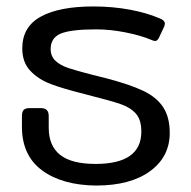

<svg xmlns="http://www.w3.org/2000/svg" viewBox="-20 -560 593 595"><path d="M48 -167V-200Q48 -214 53.5 -219.5Q59 -225 72 -225H106Q119 -225 125 -219Q131 -213 131 -200V-164Q131 -108 166.5 -80Q202 -52 276 -52Q418 -52 418 -152Q418 -189 401 -208Q384 -227 353.5 -237.5Q323 -248 244 -268Q176 -285 137.5 -299.5Q99 -314 74 -340.5Q49 -367 49 -410Q49 -477 106.5 -508.5Q164 -540 269 -540Q329 -540 382.5 -530Q436 -520 475 -503Q491 -497 491 -486L489 -478L473 -444Q468 -433 461 -433Q456 -433 450 -436Q417 -450 369.5 -459.5Q322 -469 278 -469Q200 -469 168.5 -456Q137 -443 137 -408Q137 -386 151.5 -372Q166 -358 191 -349.5Q216 -341 267 -328L311 -317Q383 -298 424 -278.5Q465 -259 485.5 -228Q506 -197 506 -148Q506 -74 445 -29.5Q384 15 278 15Q173 14 110.5 -32Q48 -78 48 -167Z"/></svg>

Font: Mitr Light
Style: Regular
Weight: 300
Designer: Thanarat Vachiruckul
Foundry: Cadson Demak
Version: Version 1.002